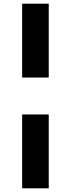

<svg xmlns="http://www.w3.org/2000/svg" viewBox="-20 -800 384 1040"><path d="M100 -780H244V-380H100ZM100 -180H244V220H100Z"/></svg>

Font: Copperplate Sans CC
Style: Bold
Weight: 700
Designer: indestructible type*
Foundry: Cowboy Collective
Version: Version 1.000